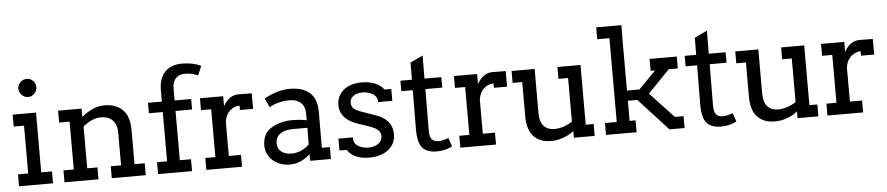

<svg xmlns="http://www.w3.org/2000/svg" viewBox="-44 -1048 6239 1351"><g transform="rotate(-5 3076.0 -373.0)"><path d="M101 -685Q101 -711 120 -729.5Q139 -748 165 -748Q191 -748 209.5 -729.5Q228 -711 228 -685Q228 -659 209 -639.5Q190 -620 165 -620Q139 -620 120 -639.5Q101 -659 101 -685ZM210 -84H286V0H46V-84H118V-422H45V-506H210Z M941 -84V0H701V-84H774V-315Q774 -372 744.5 -402.5Q715 -433 660 -433Q602 -433 535 -380V-84H607V0H367V-84H440V-422H366V-506H532V-447Q613 -515 692 -515Q776 -515 822.5 -468Q869 -421 869 -326V-84Z M1189 -588V-506H1306V-432H1189V-84H1268V0H1028V-84H1099V-432H1001V-506H1099V-585Q1099 -671 1143 -715.5Q1187 -760 1263 -760Q1341 -760 1397 -732L1369 -667Q1352 -676 1327 -681.5Q1302 -687 1276 -687Q1235 -687 1212 -661.5Q1189 -636 1189 -588Z M1734 -509V-399H1641V-430Q1605 -430 1574 -403.5Q1543 -377 1535 -326V-84H1621V0H1369V-84H1440V-422H1368V-506H1532V-436Q1573 -510 1641 -510Q1704 -510 1734 -509Z M2249 -84V0H2102V-47Q2036 14 1959 14Q1911 14 1872 -6Q1833 -26 1811.5 -60Q1790 -94 1790 -134Q1790 -220 1854 -258Q1918 -296 2000 -296Q2060 -296 2103 -286V-332Q2103 -384 2074 -410.5Q2045 -437 1995 -437Q1952 -437 1914 -426.5Q1876 -416 1852 -400L1822 -463Q1859 -487 1908 -502Q1957 -517 2004 -517Q2095 -517 2144 -473Q2193 -429 2193 -337L2192 -84ZM2102 -117 2103 -233H1997Q1943 -233 1910.5 -209.5Q1878 -186 1878 -144Q1878 -104 1905.5 -83Q1933 -62 1979 -62Q2014 -62 2048 -78Q2082 -94 2102 -117Z M2422 -382Q2422 -357 2437 -342Q2452 -327 2489 -314L2586 -280Q2706 -240 2706 -136Q2706 -68 2655 -27Q2604 14 2518 14Q2410 14 2365 -54H2314V-138H2415Q2415 -96 2445.5 -76.5Q2476 -57 2520 -57Q2561 -57 2589 -76.5Q2617 -96 2617 -129Q2617 -153 2600.5 -170.5Q2584 -188 2547 -201L2449 -235Q2393 -255 2363.5 -290Q2334 -325 2334 -372Q2334 -437 2381.5 -477.5Q2429 -518 2511 -518Q2567 -518 2607 -500.5Q2647 -483 2667 -454H2715V-370H2615Q2615 -408 2583.5 -427.5Q2552 -447 2511 -447Q2471 -447 2446.5 -429.5Q2422 -412 2422 -382Z M3106 -14Q3056 12 2996 12Q2927 12 2895 -24.5Q2863 -61 2863 -154L2865 -432H2784V-506H2865L2866 -627L2955 -669L2954 -506H3073V-432H2954L2952 -140Q2952 -94 2968 -76.5Q2984 -59 3015 -59Q3042 -59 3085 -75Z M3528 -509V-399H3435V-430Q3399 -430 3368 -403.5Q3337 -377 3329 -326V-84H3415V0H3163V-84H3234V-422H3162V-506H3326V-436Q3367 -510 3435 -510Q3498 -510 3528 -509Z M4112 -84V0H3965V-47Q3891 9 3804 9Q3725 9 3681 -38Q3637 -85 3637 -180V-422H3569V-506H3732V-191Q3732 -133 3759 -103Q3786 -73 3836 -73Q3866 -73 3899 -84Q3932 -95 3961 -114V-422H3893V-506H4056V-84Z M4686 -84H4747V0H4640L4433 -226H4366V-84H4408V0H4192V-84H4275V-676H4189V-760H4367V-676H4366V-298H4454L4575 -422H4544V-506H4736V-422H4672L4518 -263Z M5114 -14Q5064 12 5004 12Q4935 12 4903 -24.5Q4871 -61 4871 -154L4873 -432H4792V-506H4873L4874 -627L4963 -669L4962 -506H5081V-432H4962L4960 -140Q4960 -94 4976 -76.5Q4992 -59 5023 -59Q5050 -59 5093 -75Z M5692 -84V0H5545V-47Q5471 9 5384 9Q5305 9 5261 -38Q5217 -85 5217 -180V-422H5149V-506H5312V-191Q5312 -133 5339 -103Q5366 -73 5416 -73Q5446 -73 5479 -84Q5512 -95 5541 -114V-422H5473V-506H5636V-84Z M6121 -509V-399H6028V-430Q5992 -430 5961 -403.5Q5930 -377 5922 -326V-84H6008V0H5756V-84H5827V-422H5755V-506H5919V-436Q5960 -510 6028 -510Q6091 -510 6121 -509Z"/></g></svg>

Font: Arvo
Style: Regular
Weight: 400
Designer: Anton Koovit (Cyrillic Expansion: Cyreal)
Foundry: Anton Koovit, Yassin Baggar
Version: Version 3.000